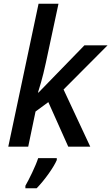

<svg xmlns="http://www.w3.org/2000/svg" viewBox="-20 -780 592 1021"><path d="M24 0H130L169 -187L237 -237L343 0H460L318 -304L552 -539H429L185 -288H182C188 -308 206 -362 224 -447L291 -760H185ZM115 208V221H175C219 176 267 107 282 71V61H183C169 104 135 173 115 208Z"/></svg>

Font: Noto Sans Medium
Style: Italic
Weight: 500
Italic angle: -12°
Designer: Monotype Design Team
Foundry: Monotype Imaging Inc.
Version: Version 2.013